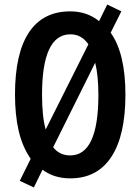

<svg xmlns="http://www.w3.org/2000/svg" viewBox="-20 -775 617 845"><path d="M532 -358Q532 -179 470 -84.5Q408 10 289 10Q218 10 167 -28L129 50L67 21L115 -76Q78 -130 62 -200Q46 -270 46 -359Q46 -540 107.5 -632.5Q169 -725 289 -725Q363 -725 416 -682L452 -755L514 -725L467 -631Q532 -540 532 -358ZM165 -358Q165 -263 181 -205L369 -580Q339 -624 290 -624Q165 -624 165 -358ZM413 -358Q413 -441 399 -499L214 -127Q242 -91 289 -91Q413 -91 413 -358Z"/></svg>

Font: Noto Sans Ethiopic ExtraCondensed SemiBold
Style: Regular
Weight: 600
Width: 2
Designer: Monotype Design Team
Foundry: Monotype Imaging Inc.
Version: Version 2.102; ttfautohint (v1.8.4.7-5d5b)